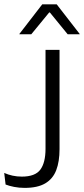

<svg xmlns="http://www.w3.org/2000/svg" viewBox="-96 -714 398 911"><path d="M120 -86V-477.5H186.5V-86ZM21 177.5Q-5.5 177.5 -29.2 172.8Q-53 168 -69.5 161.5L-76 106.5Q-57 115 -36 119.5Q-15 124 7.5 124Q71 124 95.5 90.8Q120 57.5 120 -8V-149H186.5V-6.5Q186.5 52.5 170.8 93.5Q155 134.5 118.8 156Q82.5 177.5 21 177.5ZM104.5 -693.5H173L282 -553V-551.5H225L140.5 -655H137.5L52.5 -551.5H-4V-553Z"/></svg>

Font: Anek Latin Expanded Light
Style: Regular
Weight: 300
Width: 7
Designer: Yesha Goshar
Foundry: Ek Type
Version: Version 1.003